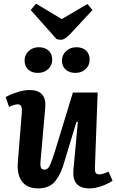

<svg xmlns="http://www.w3.org/2000/svg" viewBox="-20 -1022 639 1056"><path d="M148.9 -966.8 178.2 -1002 319.8 -917 460.9 -1000 488.8 -966.8 365.2 -834Q335.9 -803.2 315.9 -803.2Q304.7 -803.2 291 -807.1ZM192.9 -762.2Q227.5 -762.2 247.3 -743.7Q267.1 -725.1 267.1 -693.8Q267.1 -662.1 244.6 -641.6Q222.2 -621.1 188 -621.1Q154.3 -621.1 134.8 -639.6Q115.2 -658.2 115.2 -689Q115.2 -719.7 137.7 -741Q160.2 -762.2 192.9 -762.2ZM399.9 -762.2Q434.1 -762.2 453.6 -743.7Q473.1 -725.1 473.1 -693.8Q473.1 -662.6 450.9 -641.8Q428.7 -621.1 395 -621.1Q360.8 -621.1 340.8 -639.6Q320.8 -658.2 320.8 -689Q320.8 -719.7 343.5 -741Q366.2 -762.2 399.9 -762.2ZM11.2 -487.8Q32.2 -501 71.5 -513.9Q110.8 -526.9 142.1 -526.9Q236.8 -526.9 229 -431.2L204.1 -149.9Q200.2 -118.2 203.9 -103.5Q207.5 -88.9 226.1 -88.9Q241.7 -88.9 252.7 -109.9Q263.7 -130.9 282.2 -189.9L380.9 -513.2H517.1L502 -99.1Q501 -81.1 506.1 -72Q511.2 -63 524.9 -63Q543.9 -63 577.1 -78.1L599.1 -27.8Q576.7 -12.2 540.5 1Q504.4 14.2 472.2 14.2Q375 14.2 383.8 -87.9L408.2 -351.1L400.9 -353L335.9 -138.2Q325.2 -101.1 314.5 -76.7Q303.7 -52.2 287.1 -29.8Q270.5 -7.3 246.1 3.4Q221.7 14.2 189 14.2Q128.9 14.2 100.6 -24.4Q72.3 -63 78.1 -129.9L100.1 -404.8Q101.6 -425.8 96.9 -437Q92.3 -448.2 77.1 -448.2Q61.5 -448.2 29.8 -434.1Z"/></svg>

Font: Literata Book
Style: Bold Italic
Weight: 700
Italic angle: -3°
Designer: Latin by Veronika Burian and Jose Scaglione. Greek by Irene Vlachou. Cyrillic by Vera Evstafieva
Foundry: TypeTogether
Version: Version 1.003;PS 001.003;hotconv 1.0.88;makeotf.lib2.5.64775